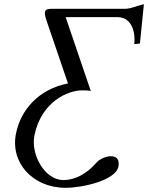

<svg xmlns="http://www.w3.org/2000/svg" viewBox="-20 -687 708 918"><path d="M580 -645H225C205 -645 197 -639 195 -631C193 -621 197 -604 202 -590L305 -288C165 -261 80 -162 57 -51C27 88 134 211 294 211C374 211 532 176 546 110C551 87 546 60 511 60C485 60 454 74 437 95C394 144 338 174 283 174C195 174 125 53 145 -42C179 -201 304 -255 373 -255C388 -255 400 -255 414 -252L294 -605H543C616 -604 628 -521 622 -476L649 -479L668 -667C643 -662 605 -645 580 -645Z"/></svg>

Font: Libertinus Sans
Style: Italic
Weight: 400
Italic angle: -12°
Designer: Philipp H. Poll, Khaled Hosny
Foundry: Caleb Maclennan
Version: Version 7.050;RELEASE